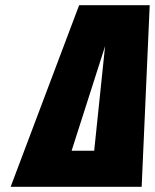

<svg xmlns="http://www.w3.org/2000/svg" viewBox="-20 -720 597 740"><path d="M526 0 557 -700H285L21 0ZM256 -139 385 -542 343 -139Z"/></svg>

Font: Advent Pro Black
Style: Italic
Weight: 900
Italic angle: -12°
Version: Version 3.000